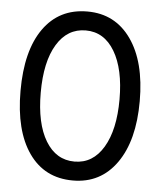

<svg xmlns="http://www.w3.org/2000/svg" viewBox="-49 -679 616 738"><g transform="rotate(5 259.0 -310.0)"><path d="M259 16Q150 16 89.5 -70Q29 -156 29 -310Q29 -465 89.5 -550.5Q150 -636 259 -636Q366 -636 427.5 -549Q489 -462 489 -310Q489 -158 427.5 -71Q366 16 259 16ZM259 -57Q330 -57 370.5 -125Q411 -193 411 -310Q411 -427 370.5 -495Q330 -563 259 -563Q188 -563 147.5 -496Q107 -429 107 -310Q107 -191 147.5 -124Q188 -57 259 -57Z"/></g></svg>

Font: Imprima
Style: Regular
Weight: 400
Designer: Eduardo Tunni
Foundry: Eduardo Tunni
Version: Version 1.002; ttfautohint (v1.8.4.7-5d5b);gftools[0.9.23]